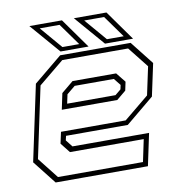

<svg xmlns="http://www.w3.org/2000/svg" viewBox="-78 -760 782 833"><g transform="rotate(-10 313.0 -344.0)"><path d="M526 -540 607 -437 576.5 -294.5 452 -191.5H180L175.5 -172L199.5 -141.5H537L507 0H100.5L19.5 -103L90.5 -437L215.5 -540ZM441 -420.5 475 -378 467 -340 426 -306H181.5L196.5 -377L249 -420.5ZM511 -518H221L109 -426L42.5 -113L114.5 -21.5H489L509.5 -119H184.5L150.5 -162L161.5 -212.5H446.5L556.5 -303L583 -427ZM427 -398.5H254.5L217.5 -368L209 -328H422L447.5 -349L451.5 -368ZM539.5 -556H416L302 -688H445.5ZM501.5 -573.5 432 -670.5H344.5L427.5 -573.5ZM343.5 -556H220L106 -688H249.5ZM305.5 -573.5 236 -670.5H148.5L231.5 -573.5Z"/></g></svg>

Font: Tourney Thin ExtraLight
Style: Italic
Weight: 250
Italic angle: -12°
Version: Version 1.015